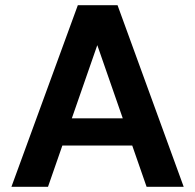

<svg xmlns="http://www.w3.org/2000/svg" viewBox="-20 -720 752 740"><path d="M24 0 280 -700H433L688 0H545L355 -546L165 0ZM137 -159 173 -264H529L564 -159Z"/></svg>

Font: DM Sans 10pt
Style: Bold
Weight: 700
Version: Version 4.004;gftools[0.9.30]